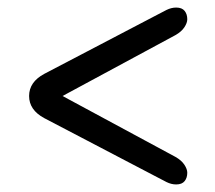

<svg xmlns="http://www.w3.org/2000/svg" viewBox="-20 -596 568 508"><path d="M475.5 -139Q475.5 -125.5 468.5 -116.8Q461.5 -108 446 -108Q433.5 -108 420.8 -114.2Q408 -120.5 389.5 -130.5L97 -283.5Q57 -305 57 -342Q57 -379 97 -400.5L389.5 -553.5Q408 -563.5 420.8 -569.8Q433.5 -576 446 -576Q461.5 -576 468.5 -567.2Q475.5 -558.5 475.5 -545Q475.5 -535.5 467.8 -523.8Q460 -512 444 -503L145.5 -342L444 -181Q460 -172 467.8 -160.2Q475.5 -148.5 475.5 -139Z"/></svg>

Font: Fraunces 9pt S100
Style: Regular
Weight: 400
Version: Version 1.000; ttfautohint (v1.8.3)